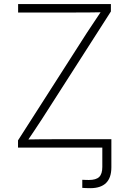

<svg xmlns="http://www.w3.org/2000/svg" viewBox="-20 -748 655 973"><path d="M397 204.1V163.1Q405.8 163.6 414.8 163.8Q423.8 164.1 430.2 164.1Q466.8 164.1 482.7 148.7Q498.5 133.3 498.5 98.1V0H544.4V99.6Q544.4 152.8 517.6 179.2Q490.7 205.6 437.5 205.6Q427.7 205.6 416.3 205.1Q404.8 204.6 397 204.1ZM71.3 0V-36.6L419.9 -581.1Q439.5 -610.8 460 -641.4Q480.5 -671.9 500.5 -702.1L507.3 -686Q465.8 -685.1 424.3 -684.8Q382.8 -684.6 340.8 -684.6H71.8V-727.5H542V-689.9L192.9 -145Q173.3 -114.7 153.1 -84.7Q132.8 -54.7 112.8 -24.9L106 -41Q146.5 -42 186.8 -42.2Q227.1 -42.5 267.6 -42.5H544.4V0Z"/></svg>

Font: Inter ExtraLight
Style: Regular
Weight: 250
Designer: Rasmus Andersson
Foundry: rsms
Version: Version 4.001;git-66647c0bb